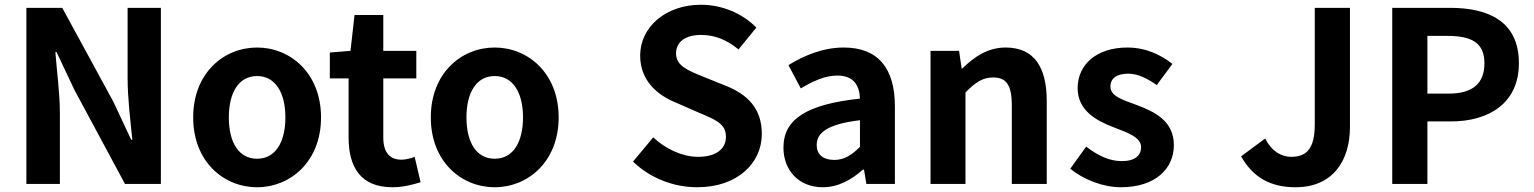

<svg xmlns="http://www.w3.org/2000/svg" viewBox="-20 -774 6455 808"><path d="M91 0H232V-297C232 -382 219 -475 213 -555H218L293 -396L506 0H657V-741H517V-445C517 -361 529 -263 537 -186H532L457 -346L242 -741H91Z M1062 14C1202 14 1331 -94 1331 -280C1331 -466 1202 -574 1062 -574C921 -574 793 -466 793 -280C793 -94 921 14 1062 14ZM1062 -106C985 -106 943 -174 943 -280C943 -385 985 -454 1062 -454C1138 -454 1181 -385 1181 -280C1181 -174 1138 -106 1062 -106Z M1631 14C1680 14 1719 2 1750 -7L1725 -114C1710 -108 1688 -102 1670 -102C1620 -102 1593 -132 1593 -196V-444H1732V-560H1593V-711H1472L1455 -560L1368 -553V-444H1447V-195C1447 -71 1498 14 1631 14Z M2062 14C2202 14 2331 -94 2331 -280C2331 -466 2202 -574 2062 -574C1921 -574 1793 -466 1793 -280C1793 -94 1921 14 2062 14ZM2062 -106C1985 -106 1943 -174 1943 -280C1943 -385 1985 -454 2062 -454C2138 -454 2181 -385 2181 -280C2181 -174 2138 -106 2062 -106Z M2914 14C3085 14 3186 -89 3186 -210C3186 -317 3127 -375 3037 -412L2940 -451C2877 -477 2825 -496 2825 -549C2825 -598 2865 -627 2930 -627C2992 -627 3041 -604 3088 -566L3163 -658C3103 -719 3017 -754 2930 -754C2781 -754 2674 -660 2674 -540C2674 -432 2750 -372 2825 -342L2923 -299C2989 -271 3035 -254 3035 -199C3035 -147 2994 -114 2917 -114C2852 -114 2781 -147 2729 -196L2644 -94C2716 -24 2815 14 2914 14Z M3442 14C3507 14 3563 -17 3611 -60H3616L3626 0H3746V-327C3746 -489 3673 -574 3531 -574C3443 -574 3363 -540 3298 -500L3350 -402C3402 -433 3452 -456 3504 -456C3573 -456 3597 -414 3599 -359C3374 -335 3277 -272 3277 -153C3277 -57 3342 14 3442 14ZM3491 -101C3448 -101 3417 -120 3417 -164C3417 -215 3462 -252 3599 -268V-156C3564 -121 3533 -101 3491 -101Z M3896 0H4043V-385C4084 -426 4114 -448 4159 -448C4214 -448 4238 -418 4238 -331V0H4385V-349C4385 -490 4333 -574 4212 -574C4136 -574 4079 -534 4030 -486H4027L4016 -560H3896Z M4697 14C4842 14 4920 -64 4920 -163C4920 -266 4838 -304 4764 -332C4704 -354 4653 -369 4653 -410C4653 -442 4677 -464 4728 -464C4769 -464 4808 -444 4848 -416L4914 -505C4868 -541 4805 -574 4724 -574C4596 -574 4515 -503 4515 -403C4515 -309 4594 -266 4665 -239C4724 -216 4782 -197 4782 -155C4782 -120 4757 -96 4701 -96C4648 -96 4601 -119 4551 -157L4484 -64C4540 -18 4622 14 4697 14Z M5432 14C5591 14 5661 -100 5661 -239V-741H5513V-251C5513 -149 5479 -114 5414 -114C5372 -114 5332 -137 5304 -191L5203 -116C5252 -29 5325 14 5432 14Z M5839 0H5987V-263H6086C6245 -263 6372 -339 6372 -508C6372 -683 6246 -741 6082 -741H5839ZM5987 -380V-623H6071C6173 -623 6227 -594 6227 -508C6227 -423 6178 -380 6076 -380Z"/></svg>

Font: Noto Sans JP
Style: Bold
Weight: 700
Designer: Ryoko NISHIZUKA 西塚涼子 (kana, bopomofo & ideographs); Paul D. Hunt (Latin, Greek & Cyrillic); Sandoll Communications 산돌커뮤니
Foundry: Adobe
Version: Version 2.004;hotconv 1.0.118;makeotfexe 2.5.65603